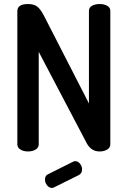

<svg xmlns="http://www.w3.org/2000/svg" viewBox="-20 -751 633 952"><path d="M371 117 250 177Q243 181 238 181Q224 181 213.5 168Q203 155 203 139Q203 120 218 113L342 51Q348 48 353 48Q367 48 377 61Q387 74 387 89Q387 108 371 117ZM474 0Q433 0 411 -39L172 -494V-35Q172 -19 156.5 -9.5Q141 0 119 0Q97 0 81.5 -9.5Q66 -19 66 -35V-696Q66 -731 119 -731Q148 -731 164.5 -718.5Q181 -706 199 -671L421 -238V-697Q421 -714 436.5 -722.5Q452 -731 474 -731Q496 -731 511.5 -722.5Q527 -714 527 -697V-35Q527 -19 511.5 -9.5Q496 0 474 0Z"/></svg>

Font: AkaAcidDosis
Style: SemiBold
Weight: 600
Designer: Edgar Tolentino, Pablo Impallari, Igino Marini, Cyberella
Foundry: Edgar Tolentino, Pablo Impallari, Igino Marini, Cyberella
Version: Version 1.007